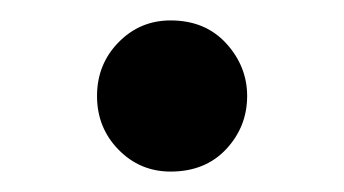

<svg xmlns="http://www.w3.org/2000/svg" viewBox="-20 -353 337 188"><path d="M75 -259Q75 -290 96 -311.5Q117 -333 147 -333Q181 -333 201.5 -310.5Q222 -288 222 -259Q222 -229 201.5 -207Q181 -185 147 -185Q117 -185 96 -206.5Q75 -228 75 -259Z"/></svg>

Font: Tiro Tamil
Style: Regular
Weight: 400
Designer: Tamil: Fernando Mello & Fiona Ross. Latin: John Hudson.
Foundry: Tiro Typeworks Ltd.
Version: Version 1.52